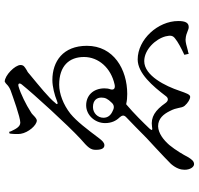

<svg xmlns="http://www.w3.org/2000/svg" viewBox="-34 -746 819 790"><g transform="rotate(-90 375.0 -351.5)"><path d="M220 -721 227 -723C227 -721 229 -717 230 -714C238 -698 247 -677 265 -677C287 -677 370 -707 398 -717C405 -720 409 -722 413 -725C421 -730 425 -737 432 -740C433 -741 433 -741 434 -741C459 -741 502 -699 502 -676C502 -663 494 -659 483 -652C482 -651 480 -650 478 -649C473 -647 470 -644 463 -638C416 -599 366 -559 346 -533C336 -524 343 -521 354 -526C378 -536 413 -545 440 -545C517 -545 581 -501 581 -403C581 -293 484 -237 383 -237C368 -237 356 -238 343 -241H340C326 -244 314 -249 302 -256C309 -263 313 -268 317 -271C320 -274 323 -276 325 -279C329 -282 334 -287 336 -289C348 -286 362 -285 379 -285H390C382 -276 376 -271 367 -264C364 -262 360 -258 359 -257C356 -254 353 -252 349 -249L340 -241C301 -208 266 -172 241 -146C231 -135 233 -132 248 -135C288 -141 316 -122 346 -79C355 -67 366 -67 374 -78C415 -132 468 -194 525 -194C607 -194 683 -111 683 -27C683 2 676 16 658 16C651 16 646 13 640 11C632 8 624 4 606 3C595 3 581 7 563 12C558 13 553 14 548 16L544 -2C572 -15 598 -29 611 -40C623 -49 625 -58 620 -79C609 -121 565 -167 518 -167C458 -167 415 -79 396 -22C386 6 381 22 371 22C362 22 346 13 334 -1C329 -7 327 -16 325 -27C323 -36 321 -46 312 -63C300 -87 282 -110 250 -110C221 -109 194 -88 173 -64C151 -37 134 -8 122 15C114 27 107 38 94 38C83 38 71 23 71 -1C71 -16 76 -35 95 -57C109 -71 133 -94 161 -120L201 -157C234 -190 262 -217 288 -242C297 -251 295 -259 286 -269C272 -283 263 -303 263 -328C263 -370 296 -406 336 -406C376 -406 405 -378 406 -332C406 -322 405 -314 402 -306C398 -293 405 -285 422 -289C490 -304 535 -355 535 -415C535 -476 498 -517 421 -517C384 -517 339 -500 302 -471C270 -445 237 -401 200 -352C190 -339 182 -331 172 -331C162 -331 153 -338 153 -366C153 -388 162 -398 199 -430C255 -482 382 -621 422 -671C429 -680 427 -688 413 -684C385 -676 338 -653 309 -634C305 -632 301 -629 297 -625C289 -617 280 -609 274 -609C254 -609 224 -644 219 -675C217 -687 218 -706 220 -721ZM285 -335C285 -317 295 -304 315 -296C328 -289 339 -292 347 -301C363 -317 368 -328 368 -343C368 -361 358 -378 329 -378C304 -378 285 -358 285 -335Z"/></g></svg>

Font: 寒蝉锦书宋 CompactLight
Style: Bold
Weight: 400
Width: 4
Designer: 寒蝉锦书宋{Warren} 思源宋体{Ryoko NISHIZUKA 西塚涼子 (kana & ideographs); Frank Grießhammer (Latin, Greek & Cyrillic); Wenlong ZHANG 
Foundry: Adobe & ChillType
Version: Version 2.000;Glyphs 3.1.1 (3135)